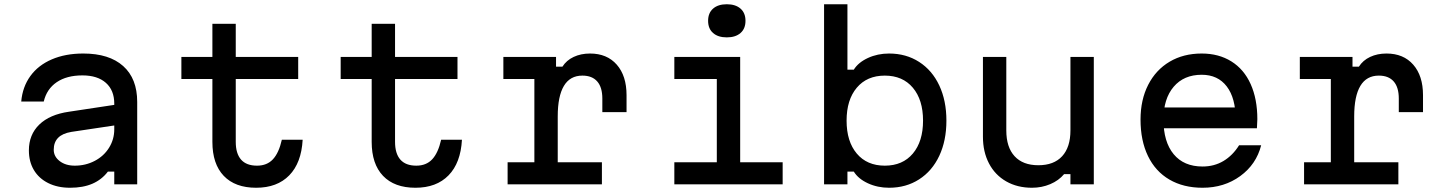

<svg xmlns="http://www.w3.org/2000/svg" viewBox="-20 -868 6790 904"><path d="M530 -279 316 -247Q274 -240 253.5 -219Q233 -198 233 -163Q233 -131 261 -109.5Q289 -88 332 -88Q383 -88 426 -110.5Q469 -133 493.5 -172.5Q518 -212 518 -259V-380Q518 -443 478.5 -478Q439 -513 368 -513Q294 -513 247 -481Q200 -449 186 -390H80Q86 -459 123 -510Q160 -561 224 -588.5Q288 -616 372 -616Q494 -616 560 -557Q626 -498 626 -388V0H518V-60H488Q459 -22 415 -3Q371 16 310 16Q251 16 207 -6Q163 -28 139.5 -67.5Q116 -107 116 -160Q116 -234 165 -281.5Q214 -329 305 -342L530 -376Z M1090 -600H1384V-496H1090V-200Q1090 -145 1115 -116.5Q1140 -88 1190 -88Q1237 -88 1265 -118Q1293 -148 1307 -210H1405Q1399 -101 1342 -42.5Q1285 16 1186 16Q1087 16 1033.5 -40Q980 -96 980 -200V-496H834V-600H980V-756H1090Z M1840 -600H2134V-496H1840V-200Q1840 -145 1865 -116.5Q1890 -88 1940 -88Q1987 -88 2015 -118Q2043 -148 2057 -210H2155Q2149 -101 2092 -42.5Q2035 16 1936 16Q1837 16 1783.5 -40Q1730 -96 1730 -200V-496H1584V-600H1730V-756H1840Z M2598 -600V-554H2628Q2647 -584 2681 -600Q2715 -616 2758 -616Q2838 -616 2884 -563.5Q2930 -511 2930 -420V-340H2816V-404Q2816 -457 2792 -484.5Q2768 -512 2722 -512Q2664 -512 2635 -463.5Q2606 -415 2606 -320V-104H2814V0H2370V-104H2496V-496H2350V-600Z M3465 -600V-104H3665V0H3155V-104H3355V-496H3155V-600ZM3314 -770Q3314 -807 3337.5 -827.5Q3361 -848 3402 -848Q3443 -848 3466.5 -827.5Q3490 -807 3490 -770Q3490 -733 3466.5 -712.5Q3443 -692 3402 -692Q3361 -692 3337.5 -712.5Q3314 -733 3314 -770Z M4000 -60H3970V0H3860V-848H3970V-540H4000Q4021 -574 4066.5 -595Q4112 -616 4166 -616Q4246 -616 4307.5 -576.5Q4369 -537 4402.5 -465.5Q4436 -394 4436 -300Q4436 -206 4402.5 -134.5Q4369 -63 4307.5 -23.5Q4246 16 4166 16Q4112 16 4066.5 -5Q4021 -26 4000 -60ZM4326 -300Q4326 -398 4278 -455Q4230 -512 4146 -512Q4062 -512 4014 -455Q3966 -398 3966 -300Q3966 -202 4014 -145Q4062 -88 4146 -88Q4230 -88 4278 -145Q4326 -202 4326 -300Z M5130 0H5020V-48H4990Q4965 -18 4925 -1Q4885 16 4839 16Q4770 16 4717.5 -14Q4665 -44 4636.5 -98.5Q4608 -153 4608 -224V-600H4718V-254Q4718 -175 4757 -132.5Q4796 -90 4869 -90Q4942 -90 4981 -132.5Q5020 -175 5020 -254V-600H5130Z M5835 -362 5798 -305Q5798 -406 5756 -461Q5714 -516 5638 -516Q5554 -516 5506 -459.5Q5458 -403 5458 -305Q5458 -200 5506 -142Q5554 -84 5642 -84Q5697 -84 5740.5 -110Q5784 -136 5814 -184H5918Q5895 -94 5819.5 -39Q5744 16 5642 16Q5552 16 5486 -22.5Q5420 -61 5385 -133.5Q5350 -206 5350 -305Q5350 -398 5386 -468.5Q5422 -539 5487 -577.5Q5552 -616 5638 -616Q5718 -616 5777.5 -579Q5837 -542 5868.5 -472Q5900 -402 5900 -307Q5900 -292 5898 -264H5435V-362Z M6348 -600V-554H6378Q6397 -584 6431 -600Q6465 -616 6508 -616Q6588 -616 6634 -563.5Q6680 -511 6680 -420V-340H6566V-404Q6566 -457 6542 -484.5Q6518 -512 6472 -512Q6414 -512 6385 -463.5Q6356 -415 6356 -320V-104H6564V0H6120V-104H6246V-496H6100V-600Z"/></svg>

Font: Martian Mono VF sWd Rg
Style: Regular
Weight: 400
Width: 6
Monospace: yes
Designer: Roman Shamin
Foundry: Evil Martians
Version: Version 1.100